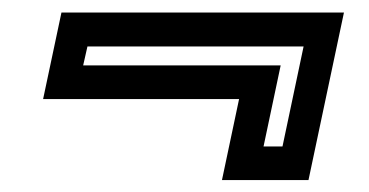

<svg xmlns="http://www.w3.org/2000/svg" viewBox="-20 -462 604 314"><path d="M542.5 -441.5 484.5 -167.5H343L371 -300H50.5L80.5 -441.5ZM476.5 -386H123L116 -355H439L411 -222.5H442Z"/></svg>

Font: Tourney Expanded SemiBold
Style: Italic
Weight: 600
Width: 7
Italic angle: -12°
Designer: Tyler Finck
Foundry: Etcetera Type Co
Version: Version 1.010; ttfautohint (v1.8.3)